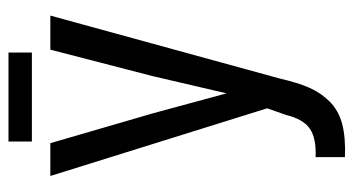

<svg xmlns="http://www.w3.org/2000/svg" viewBox="-212 -628 841 457"><g transform="rotate(-90 208.5 -399.5)"><path d="M399.9 -700.2 250 -153.8Q240.2 -111.3 228.3 -84Q216.3 -56.6 195.3 -35.4Q174.3 -14.2 142.1 -5.6Q109.9 2.9 63 1V-68.8Q107.9 -66.9 130.6 -82.5Q153.3 -98.1 163.1 -138.2L179.2 -184.1L18.1 -700.2H96.2L167 -457L214.8 -280.8L255.9 -457L318.8 -700.2ZM100.1 -799.8H312V-744.1H100.1Z"/></g></svg>

Font: Bebas Neue Regular
Style: Regular
Weight: 400
Designer: Ryoichi Tsunekawa
Foundry: Ryoichi Tsunekawa
Version: Version 001.003